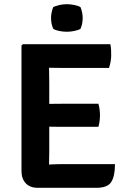

<svg xmlns="http://www.w3.org/2000/svg" viewBox="-20 -894 610 916"><path d="M82.5 -676.5 89 -683H214V-573Q214 -552 214.5 -537Q215 -522 215 -501.5V-171Q215 -154.5 214.5 -140.8Q214 -127 214 -109.5V2H159.5Q123.5 2 103 -19.5Q82.5 -41 82.5 -78ZM449.5 -399Q453.5 -386.5 455.2 -370.8Q457 -355 457 -344Q457 -332.5 455.2 -317.2Q453.5 -302 449.5 -289H280Q268 -289 247.5 -289.2Q227 -289.5 205.5 -289.8Q184 -290 168.5 -290.5V-397.5Q184 -398 205.5 -398.2Q227 -398.5 247.5 -398.8Q268 -399 280 -399ZM506.5 -683Q509.5 -668 510 -654.8Q510.5 -641.5 510.5 -630Q510.5 -618.5 508 -602Q505.5 -585.5 500 -570H280Q268 -570 247.5 -570.2Q227 -570.5 205.5 -571Q184 -571.5 168.5 -572V-683ZM528.5 -111Q528.5 -53.5 510.8 -25.8Q493 2 440.5 2H168.5V-106.5Q197 -108 223.8 -109.5Q250.5 -111 284 -111ZM223.5 -808.5Q223.5 -820.5 226.2 -834.2Q229 -848 234 -860Q245 -866 263.2 -870Q281.5 -874 299 -874Q316.5 -874 335.5 -870Q354.5 -866 364 -860Q369 -848 371.8 -834Q374.5 -820 374.5 -808.5Q374.5 -780.5 364 -756.5Q354.5 -750.5 335.5 -746.5Q316.5 -742.5 299 -742.5Q281.5 -742.5 262.8 -746.2Q244 -750 234 -756.5Q223.5 -780.5 223.5 -808.5Z"/></svg>

Font: Signika SemiBold
Style: Regular
Weight: 600
Designer: Anna Giedry
Foundry: Anna Giedry
Version: Version 2.001